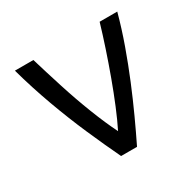

<svg xmlns="http://www.w3.org/2000/svg" viewBox="-119 -651 799 783"><g transform="rotate(-30 280.0 -259.0)"><path d="M240 0Q206 -71 169 -155.5Q132 -240 98.5 -332Q65 -424 39 -518H126Q146 -451 171 -372.5Q196 -294 224.5 -221Q253 -148 280 -94Q300 -134 321.5 -186Q343 -238 364 -295.5Q385 -353 404 -410Q423 -467 438 -518H521Q502 -448 477 -378Q452 -308 424.5 -241.5Q397 -175 369 -114Q341 -53 315 0Z"/></g></svg>

Font: Ubuntu Sans Mono
Style: Regular
Weight: 400
Monospace: yes
Designer: Dalton Maag Ltd
Foundry: Dalton Maag Ltd
Version: Version 1.006